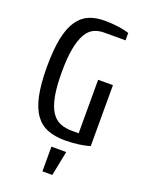

<svg xmlns="http://www.w3.org/2000/svg" viewBox="-170 -793 839 1096"><g transform="rotate(20 250.0 -245.0)"><path d="M230 70H320L290 220H230ZM440 -10Q417 -2 376 4Q335 10 290 10Q230 10 185 -7Q140 -24 110 -65Q80 -106 65 -175.5Q50 -245 50 -350Q50 -455 64.5 -524.5Q79 -594 107.5 -635Q136 -676 176.5 -693Q217 -710 270 -710Q315 -710 356 -704Q397 -698 420 -690V-645H290Q256 -645 228.5 -632Q201 -619 181.5 -585.5Q162 -552 151 -495Q140 -438 140 -350Q140 -262 151 -205Q162 -148 183.5 -114.5Q205 -81 237 -68Q269 -55 310 -55H350V-380H440Z"/></g></svg>

Font: Cuprum
Style: Regular
Weight: 400
Designer: Jovanny Lemonad
Foundry: Jovanny Lemonad
Version: Version 1.002